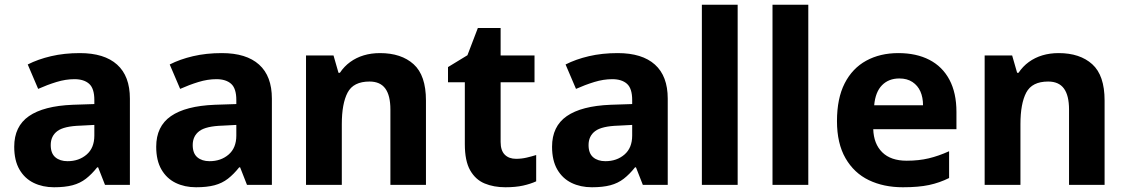

<svg xmlns="http://www.w3.org/2000/svg" viewBox="-20 -780 4751 810"><path d="M317 -556Q420 -556 474 -507.5Q528 -459 528 -364V0H423L394 -74H390Q367 -45 342.5 -26Q318 -7 286 1.5Q254 10 208 10Q160 10 122 -8.5Q84 -27 62 -65Q40 -103 40 -161Q40 -247 102 -290Q164 -333 287 -338L378 -341V-358Q378 -407 356 -426.5Q334 -446 294 -446Q257 -446 218 -434Q179 -422 141 -405L97 -508Q140 -530 195.5 -543Q251 -556 317 -556ZM321 -250Q250 -248 222 -227Q194 -206 194 -168Q194 -133 213.5 -116.5Q233 -100 265 -100Q313 -100 345.5 -128Q378 -156 378 -208V-253Z M916 -556Q1019 -556 1073 -507.5Q1127 -459 1127 -364V0H1022L993 -74H989Q966 -45 941.5 -26Q917 -7 885 1.5Q853 10 807 10Q759 10 721 -8.5Q683 -27 661 -65Q639 -103 639 -161Q639 -247 701 -290Q763 -333 886 -338L977 -341V-358Q977 -407 955 -426.5Q933 -446 893 -446Q856 -446 817 -434Q778 -422 740 -405L696 -508Q739 -530 794.5 -543Q850 -556 916 -556ZM920 -250Q849 -248 821 -227Q793 -206 793 -168Q793 -133 812.5 -116.5Q832 -100 864 -100Q912 -100 944.5 -128Q977 -156 977 -208V-253Z M1583 -556Q1673 -556 1725 -509Q1777 -462 1777 -356V0H1627V-318Q1627 -377 1605.5 -406.5Q1584 -436 1539 -436Q1471 -436 1446.5 -389.5Q1422 -343 1422 -256V0H1271V-546H1387L1408 -473H1414Q1432 -500 1457.5 -518.5Q1483 -537 1514.5 -546.5Q1546 -556 1583 -556Z M2157 -110Q2180 -110 2201.5 -115Q2223 -120 2242 -126V-15Q2218 -4 2186.5 3Q2155 10 2112 10Q2063 10 2024.5 -6Q1986 -22 1963.5 -61.5Q1941 -101 1941 -172V-433H1870V-497L1952 -547L1996 -662H2092V-546H2235V-433H2092V-181Q2092 -145 2109.5 -127.5Q2127 -110 2157 -110Z M2586 -556Q2689 -556 2743 -507.5Q2797 -459 2797 -364V0H2692L2663 -74H2659Q2636 -45 2611.5 -26Q2587 -7 2555 1.5Q2523 10 2477 10Q2429 10 2391 -8.5Q2353 -27 2331 -65Q2309 -103 2309 -161Q2309 -247 2371 -290Q2433 -333 2556 -338L2647 -341V-358Q2647 -407 2625 -426.5Q2603 -446 2563 -446Q2526 -446 2487 -434Q2448 -422 2410 -405L2366 -508Q2409 -530 2464.5 -543Q2520 -556 2586 -556ZM2590 -250Q2519 -248 2491 -227Q2463 -206 2463 -168Q2463 -133 2482.5 -116.5Q2502 -100 2534 -100Q2582 -100 2614.5 -128Q2647 -156 2647 -208V-253Z M3092 0H2941V-760H3092Z M3390 0H3239V-760H3390Z M3770 -556Q3846 -556 3901 -527.5Q3956 -499 3985.5 -443.5Q4015 -388 4015 -308V-235H3664Q3666 -173 3702 -137.5Q3738 -102 3805 -102Q3856 -102 3898 -112Q3940 -122 3984 -142V-29Q3944 -9 3899.5 0.5Q3855 10 3789 10Q3708 10 3645.5 -20Q3583 -50 3547 -112.5Q3511 -175 3511 -269Q3511 -365 3543.5 -428.5Q3576 -492 3634.5 -524Q3693 -556 3770 -556ZM3774 -449Q3729 -449 3701 -420.5Q3673 -392 3668 -336H3874Q3874 -369 3863 -394Q3852 -419 3829.5 -434Q3807 -449 3774 -449Z M4446 -556Q4536 -556 4588 -509Q4640 -462 4640 -356V0H4490V-318Q4490 -377 4468.5 -406.5Q4447 -436 4402 -436Q4334 -436 4309.5 -389.5Q4285 -343 4285 -256V0H4134V-546H4250L4271 -473H4277Q4295 -500 4320.5 -518.5Q4346 -537 4377.5 -546.5Q4409 -556 4446 -556Z"/></svg>

Font: Noto Sans Lao
Style: Bold
Weight: 700
Designer: Monotype Design Team
Foundry: Monotype Imaging Inc.
Version: Version 2.003